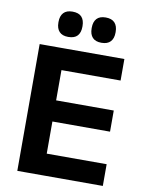

<svg xmlns="http://www.w3.org/2000/svg" viewBox="-91 -890 720 953"><g transform="rotate(10 269.0 -413.0)"><path d="M63.5 0V-639H192.5V0ZM102 0V-109.5H494.5V0ZM138.5 -271.5V-378H483V-271.5ZM101.5 -530.5V-639H490.5V-530.5ZM196.5 -698.5Q166.5 -698.5 151.5 -714.8Q136.5 -731 136.5 -760.5V-764Q136.5 -793.5 151.5 -809.8Q166.5 -826 196.5 -826Q228 -826 242.8 -809.8Q257.5 -793.5 257.5 -764V-760.5Q257.5 -731 242.8 -714.8Q228 -698.5 196.5 -698.5ZM364 -698.5Q333.5 -698.5 318.8 -714.8Q304 -731 304 -760.5V-764Q304 -793.5 318.8 -809.8Q333.5 -826 364 -826Q394.5 -826 409.5 -809.8Q424.5 -793.5 424.5 -764V-760.5Q424.5 -731 409.5 -714.8Q394.5 -698.5 364 -698.5Z"/></g></svg>

Font: Anek Odia Medium SemiBold
Style: Regular
Weight: 600
Version: Version 1.003